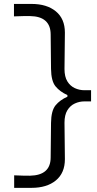

<svg xmlns="http://www.w3.org/2000/svg" viewBox="-20 -817 486 958"><path d="M50.7 120.3H137.4Q213.7 120.3 258.7 83.3Q303.8 46.2 303.8 -22.8Q303.8 -68.1 302.8 -113.8Q301.8 -159.4 301.8 -204.7Q301.8 -243.4 316.1 -266.8Q330.4 -290.1 353.3 -300.6Q376.1 -311.1 401.4 -311.1H434.4V-366.8H401.4Q376.1 -366.8 353.3 -377.3Q330.4 -387.8 316.1 -411Q301.8 -434.1 301.8 -472.8Q301.8 -518.1 302.8 -563.5Q303.8 -609 303.8 -654.3Q303.8 -723.3 258.7 -760.3Q213.7 -797.4 137.4 -797.4H49.7V-735.3Q76.5 -736.5 96.4 -736.7Q116.3 -736.8 129.7 -736.8Q181.1 -736.1 206.8 -713.1Q232.6 -690.1 232.8 -645.4L234.6 -473.4Q235.4 -412.5 257.2 -386Q279.1 -359.4 316.3 -342.7V-334.4Q279.1 -318.1 257.2 -291.4Q235.4 -264.7 234.6 -204L232.8 -31.2Q232.6 13.5 206.8 36Q181.1 58.6 129.7 59.7Q115.9 59.7 95.6 59.4Q75.4 59.1 50.7 57.8Z"/></svg>

Font: Pinar-VF-FD
Style: Regular
Weight: 300
Designer: Amin Abedi
Version: Version 3.0